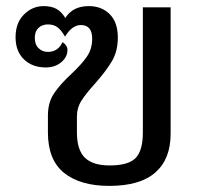

<svg xmlns="http://www.w3.org/2000/svg" viewBox="-20 -600 653 629"><path d="M137 -166V-222Q137 -264 157 -294Q177 -324 214 -358Q248 -390 265 -415Q282 -440 282 -473Q282 -518 245 -518Q216 -518 193 -480Q181 -501 168.5 -510.5Q156 -520 137 -520Q118 -520 106 -508.5Q94 -497 94 -476Q94 -454 106.5 -442Q119 -430 137 -430Q170 -430 185 -462Q201 -451 201 -437Q201 -413 180.5 -396Q160 -379 130 -379Q86 -379 58.5 -405.5Q31 -432 31 -478Q31 -525 58.5 -552.5Q86 -580 123 -580Q149 -580 165.5 -570.5Q182 -561 194 -541Q218 -580 271 -580Q313 -580 339.5 -553.5Q366 -527 366 -477Q366 -433 347.5 -401Q329 -369 292 -327Q262 -294 247 -270.5Q232 -247 232 -218V-166Q232 -109 258 -83.5Q284 -58 339 -58Q401 -58 424.5 -82.5Q448 -107 448 -166V-576H539V-162Q539 -79 489 -35Q439 9 338 9Q243 9 190 -33.5Q137 -76 137 -166Z"/></svg>

Font: Krub Medium
Style: Regular
Weight: 500
Designer: Ekaluck Peanpanawate
Foundry: Cadson Demak Co.,Ltd.
Version: Version 1.000; ttfautohint (v1.6)